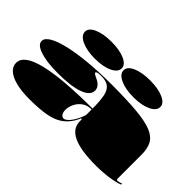

<svg xmlns="http://www.w3.org/2000/svg" viewBox="-114 -1108 1484 1484"><g transform="rotate(45 627.5 -366.5)"><path d="M653 -515Q821 -515 928 -505Q1035 -495 1093.5 -471Q1152 -447 1175 -404Q1198 -361 1198 -295V-35Q1198 -28 1200.5 -24Q1203 -20 1209 -20Q1215 -20 1225 -22.5Q1235 -25 1250 -30V-20Q1228 -10 1189.5 -2Q1151 6 1103.5 10.5Q1056 15 1007 15Q841 15 759.5 -23.5Q678 -62 678 -140Q678 -142 678 -143.5Q678 -145 678 -149Q678 -153 678 -159L671 -166Q649 -115 618.5 -80Q588 -45 544 -24Q500 -3 435.5 6Q371 15 281 15Q196 15 135.5 0Q75 -15 42.5 -43.5Q10 -72 10 -111Q10 -196 180 -237.5Q350 -279 678 -279Q678 -360 668.5 -409.5Q659 -459 631 -482Q603 -505 549 -505Q532 -505 520 -503.5Q508 -502 502 -498.5Q496 -495 496 -490Q496 -486 505.5 -479.5Q515 -473 539 -462Q594 -435 594 -391Q594 -339 517 -310.5Q440 -282 293 -282Q172 -282 101 -306Q30 -330 30 -370Q30 -402 75.5 -428.5Q121 -455 204.5 -474.5Q288 -494 402 -504.5Q516 -515 653 -515ZM678 -269Q630 -269 598.5 -245.5Q567 -222 551.5 -188Q536 -154 536 -124Q536 -108 540.5 -94.5Q545 -81 553.5 -73.5Q562 -66 574 -66Q585 -66 599 -76.5Q613 -87 627 -105.5Q641 -124 654.5 -150.5Q668 -177 678 -208ZM839 -748Q928 -748 984 -723Q1040 -698 1040 -658Q1040 -617 984 -590.5Q928 -564 839 -564Q751 -564 694.5 -590.5Q638 -617 638 -658Q638 -698 694.5 -723Q751 -748 839 -748ZM417 -748Q506 -748 562 -723Q618 -698 618 -658Q618 -617 562 -590.5Q506 -564 417 -564Q329 -564 272.5 -590.5Q216 -617 216 -658Q216 -698 272.5 -723Q329 -748 417 -748Z"/></g></svg>

Font: Kalnia Expanded
Style: Bold
Weight: 700
Width: 7
Designer: Frida Medrano
Foundry: Frida Medrano
Version: Version 1.105